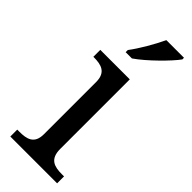

<svg xmlns="http://www.w3.org/2000/svg" viewBox="-252 -795 824 824"><g transform="rotate(45 160.0 -383.0)"><path d="M117 -619V-606H155C208 -642 286 -721 311 -756V-766H204C183 -721 146 -657 117 -619ZM23 0H307V-42H294C249 -42 212 -51 212 -114V-536H33V-494H36C80 -494 118 -485 118 -426V-109C118 -50 80 -42 36 -42H23Z"/></g></svg>

Font: Noto Serif Tangut
Style: Regular
Weight: 400
Designer: YANG Xicheng
Foundry: Liu Zhao Studio
Version: Version 2.169